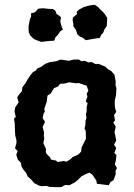

<svg xmlns="http://www.w3.org/2000/svg" viewBox="-20 -760 555 793"><path d="M233 13H214L184 12L173 8L150 9L140 6L121 -4L111 -16L94 -32L88 -46L77 -59L69 -72L66 -88L54 -100L47 -121L53 -135L42 -148L48 -169V-181L43 -200L42 -217L41 -247L38 -270L45 -277L40 -300L43 -317L57 -337L51 -358L59 -370L71 -384L72 -399L81 -411L88 -421L94 -432L106 -450L116 -462L130 -470L132 -476L150 -484L166 -496L185 -503L212 -507L230 -514L265 -509L284 -514H306L316 -507L330 -509L346 -502L358 -504L373 -496H388L416 -484L426 -474L439 -467L453 -451L458 -422L457 -408L461 -396L459 -366L454 -345V-329L455 -315L460 -298L451 -285L455 -263L448 -254L458 -237L453 -213L456 -201L460 -179L451 -163L460 -148L452 -128L461 -120L458 -95L454 -81L463 -66L457 -54L458 -41L449 -16L436 -8L429 5L397 1L380 -1L378 -14L362 -38L350 -47L334 -41L317 -32L306 -21L291 -8L267 5L249 4ZM218 -91 244 -95 254 -92 269 -101 281 -112 294 -117 305 -123 315 -134 317 -151 321 -159 331 -179 335 -186 334 -220 329 -228 333 -246V-261L337 -272L335 -288L338 -301V-319L342 -334L334 -341L341 -361L338 -373L345 -385L338 -406L320 -412L306 -417L294 -416L266 -420L247 -415L228 -414L220 -403L203 -396L196 -385L190 -374L176 -365L173 -340L168 -325L163 -311L165 -299L160 -291L156 -272L166 -257L156 -236L162 -213L161 -199L163 -188L159 -169L165 -155L170 -145L169 -132L172 -125L188 -109L190 -101L211 -97ZM334 -594 322 -604 310 -609 299 -619 294 -636 283 -651V-662L280 -677L281 -687L298 -702L297 -711L306 -720L326 -731L344 -736L359 -739L372 -740L386 -730L394 -721L404 -712L412 -703L423 -686L422 -672L421 -653L411 -638L406 -624L399 -618L392 -603L380 -602L369 -600L352 -597ZM150 -587 131 -594 120 -599 106 -612 99 -626 98 -638V-652L100 -663L104 -682L109 -692L108 -705L124 -709L138 -724L157 -726L185 -723H197L208 -717L214 -702L225 -695L232 -688L229 -673L230 -666L235 -649L240 -638L228 -630L220 -617L209 -606L204 -592L187 -591L167 -589Z"/></svg>

Font: Winky Rough Medium
Style: Regular
Weight: 500
Designer: Simon Atzbach
Foundry: typofactur
Version: Version 1.206; ttfautohint (v1.8.4.7-5d5b)